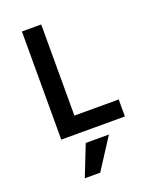

<svg xmlns="http://www.w3.org/2000/svg" viewBox="-173 -799 947 1168"><g transform="rotate(-20 300.0 -215.0)"><path d="M115 0H527V-110H240V-700H115ZM398 70H248L169 270H269Z"/></g></svg>

Font: CommitMono
Style: Bold
Weight: 700
Monospace: yes
Designer: Eigil Nikolajsen
Foundry: Eigil Nikolajsen
Version: Version 1.143